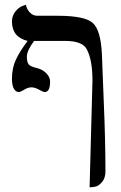

<svg xmlns="http://www.w3.org/2000/svg" viewBox="-20 -587 516 816"><path d="M169.9 -195.8Q164.1 -195.8 146 -205.8Q127.9 -215.8 113.8 -215.8Q98.6 -215.8 82.8 -205.8Q66.9 -195.8 60.1 -195.8Q46.9 -195.8 38.8 -210.4Q30.8 -225.1 30.8 -252Q30.8 -296.9 46.9 -332Q63 -367.2 97.2 -413.1Q31.2 -429.2 30.8 -495.1Q30.8 -520 45.4 -538.1Q60.1 -556.2 75.2 -561.5L89.8 -566.9Q93.8 -547.9 106.9 -533.9Q120.1 -520 138.2 -520H225.1Q340.3 -520 374.3 -489.5Q408.2 -459 413.1 -356.9L421.9 -131.8Q427.7 5.4 428.2 140.1Q428.2 168.9 414.6 185.5Q400.9 202.1 387.9 205.6Q375 209 360.8 209L373 -245.1Q373 -331.1 349.1 -377Q331.1 -413.1 256.8 -413.1H125Q94.2 -372.1 94.2 -346.2Q94.2 -323.2 101.6 -313.7Q108.9 -304.2 136.2 -297.9Q161.1 -292 177 -275.4Q192.9 -258.8 192.9 -240.2Q192.9 -195.8 169.9 -195.8Z"/></svg>

Font: Linux Libertine Display
Style: Regular
Weight: 400
Designer: Philipp H. Poll
Foundry: Philipp H. Poll
Version: Version 5.0.9